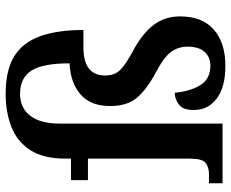

<svg xmlns="http://www.w3.org/2000/svg" viewBox="-89 -718 817 679"><g transform="rotate(-90 319.5 -378.5)"><path d="M426 10Q351 10 310.5 -20.5Q270 -51 270 -102Q270 -140 289.5 -154.5Q309 -169 331 -169Q336 -114 358 -78.5Q380 -43 427 -43Q457 -43 475.5 -63.5Q494 -84 494 -124Q494 -157 475 -182.5Q456 -208 401 -237Q343 -268 313.5 -302.5Q284 -337 284 -398Q284 -466 325 -502Q366 -538 435 -541Q435 -635 409.5 -675.5Q384 -716 327 -716Q277 -716 249.5 -680Q222 -644 222 -576V0H11V-48H43Q67 -48 82.5 -59.5Q98 -71 98 -116V-476H22V-536H98V-555Q98 -634 128.5 -680.5Q159 -727 211 -747Q263 -767 327 -767Q412 -767 461 -736Q510 -705 531.5 -643.5Q553 -582 553 -492H491Q392 -492 392 -415Q392 -382 411.5 -362Q431 -342 482 -315Q541 -283 571 -243.5Q601 -204 601 -150Q601 -72 554.5 -31Q508 10 426 10Z"/></g></svg>

Font: Noto Serif Myanmar SemiCondensed SemiBold
Style: Regular
Weight: 600
Width: 4
Designer: Ben Mitchell and the Monotype Design Team
Foundry: Monotype Imaging Inc.
Version: Version 2.106; ttfautohint (v1.8.4.7-5d5b)